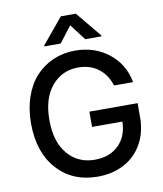

<svg xmlns="http://www.w3.org/2000/svg" viewBox="-101 -1030 950 1120"><g transform="rotate(-10 374.5 -470.0)"><path d="M453.6 -792.5 380.9 -887.7 308.1 -792.5H211.4V-797.9L336.4 -948.7H425.3L549.8 -797.9V-792.5ZM572.3 -497.6Q551.3 -563.5 502.7 -600.3Q454.1 -637.2 382.8 -637.2Q287.6 -637.2 226.6 -564.7Q165.5 -492.2 165.5 -363.8Q165.5 -234.4 226.8 -162.4Q288.1 -90.3 387.2 -90.3Q475.1 -90.3 528.3 -142.1Q581.5 -193.8 583.5 -281.7H403.8V-372.1H689.5V-289.6Q689.5 -199.2 650.6 -130.9Q611.8 -62.5 543.5 -26.4Q475.1 9.8 387.2 9.8Q238.3 9.8 147.5 -91.1Q56.6 -191.9 56.6 -363.3Q56.6 -448.7 81.1 -519.5Q105.5 -590.3 148.9 -637.7Q192.4 -685.1 252.2 -711.2Q312 -737.3 382.3 -737.3Q499.5 -737.3 582.8 -670.7Q666 -604 684.6 -497.6Z"/></g></svg>

Font: Interop Med
Style: Regular
Weight: 500
Designer: Rasmus Andersson, Google, Jang Haemin
Foundry: jhaemin
Version: Version 1.007